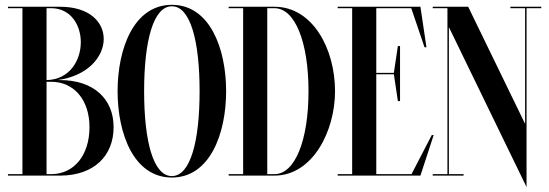

<svg xmlns="http://www.w3.org/2000/svg" viewBox="-20 -728 2277 796"><path d="M451 -201C451 -318 368 -396 229 -396H217.8C343.8 -412.4 410 -492.8 410 -566.5C410 -635 353 -700 229 -700H13V-694H73V-6H13V0H233V0C369.6 -1.6 451 -81.7 451 -201ZM192 -694C273.5 -694 315 -624 315 -553C315 -477.8 268.5 -397.7 173 -396V-694ZM173 -6V-389H192C287.5 -389 351 -313 351 -201C351 -85 287.5 -6 192 -6Z M692.5 -708C534.5 -708 467.5 -526 467.5 -350C467.5 -174 534.5 8 692.5 8C850.5 8 917.5 -174 917.5 -350C917.5 -526 850.5 -708 692.5 -708ZM692.5 2C615.5 2 577.5 -142 577.5 -350C577.5 -558 615.5 -702 692.5 -702C769.5 -702 807.5 -558 807.5 -350C807.5 -142 769.5 2 692.5 2Z M1118 -700H928V-694H988V-6H928V0H1118C1276 0 1369 -184 1369 -350C1369 -526 1276 -700 1118 -700ZM1088 -6V-694H1118C1202.5 -694 1259 -555 1259 -350C1259 -145 1202.5 -6 1118 -6Z M1686.1 -6H1540V-420H1612.9L1629.5 -309H1638.5V-537H1629.5L1612.9 -426H1540V-694H1685L1740 -532H1748L1723 -700H1380V-694H1440V-6H1380V0H1723L1778 -168H1770Z M2224 -700H2096V-694H2157V-214.4L1921 -700H1774V-694H1835V-6H1774V0H1902V-6H1841V-615.6L2163 47.5V-694H2224Z"/></svg>

Font: Picaflor 72 pt
Style: Regular
Weight: 400
Designer: Ariel Martín Pérez
Foundry: Tunera Type Foundry
Version: Version 1.000;hotconv 1.0.109;makeotfexe 2.5.65596